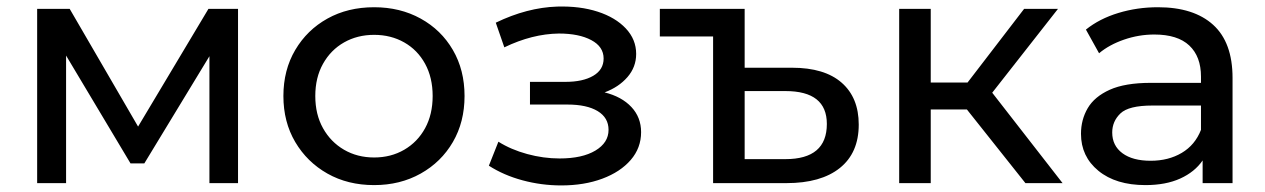

<svg xmlns="http://www.w3.org/2000/svg" viewBox="-20 -557 3849 584"><path d="M93 0V-530H192L400 -172L614 -530H704V0H617V-386L419 -60H377L181 -388V0Z M1118 6Q1038 6 976 -29Q914 -64 878 -125Q842 -186 842 -265Q842 -344 878 -405Q914 -466 976 -500.5Q1038 -535 1118 -535Q1197 -535 1259.5 -500.5Q1322 -466 1357.5 -405Q1393 -344 1393 -265Q1393 -186 1357.5 -125Q1322 -64 1259.5 -29Q1197 6 1118 6ZM1118 -78Q1169 -78 1209.5 -101.5Q1250 -125 1273 -167Q1296 -209 1296 -265Q1296 -321 1273 -363Q1250 -405 1209.5 -428Q1169 -451 1118 -451Q1067 -451 1026.5 -428Q986 -405 962.5 -363Q939 -321 939 -265Q939 -209 962.5 -167Q986 -125 1026.5 -101.5Q1067 -78 1118 -78Z M1687 7Q1627 7 1569.5 -8.5Q1512 -24 1467 -53L1496 -126Q1534 -102 1583.5 -88.5Q1633 -75 1682 -75Q1751 -75 1791 -99Q1831 -123 1831 -162Q1831 -199 1798 -219Q1765 -239 1706 -239H1592V-308H1700Q1753 -308 1784.5 -326.5Q1816 -345 1816 -379Q1816 -415 1778.5 -435Q1741 -455 1680 -455Q1599 -454 1514 -413L1488 -488Q1583 -534 1675 -537Q1744 -539 1798 -521.5Q1852 -504 1883.5 -470.5Q1915 -437 1915 -393Q1915 -353 1888.5 -322.5Q1862 -292 1819 -276Q1871 -263 1900.5 -231.5Q1930 -200 1930 -155Q1930 -107 1898.5 -70.5Q1867 -34 1812 -13.5Q1757 7 1687 7Z M2149 0V-446H1987V-530H2245V-351H2389Q2488 -351 2540 -305.5Q2592 -260 2592 -178Q2592 -92 2534.5 -46Q2477 0 2372 0ZM2245 -73H2369Q2495 -73 2495 -180Q2495 -280 2369 -280H2245Z M3099 0 2921 -224H2811V0H2715V-530H2811V-306H2923L3095 -530H3198L2998 -275L3212 0Z M3638 0V-69Q3614 -34 3570 -14Q3526 6 3464 6Q3374 6 3321 -37.5Q3268 -81 3268 -150Q3268 -193 3288.5 -228Q3309 -263 3355.5 -284Q3402 -305 3481 -305H3633V-324Q3633 -385 3597.5 -418.5Q3562 -452 3491 -452Q3444 -452 3399 -436.5Q3354 -421 3323 -395L3283 -467Q3324 -500 3381.5 -517.5Q3439 -535 3502 -535Q3611 -535 3670 -481.5Q3729 -428 3729 -320V0ZM3633 -162V-236H3485Q3413 -236 3388 -212Q3363 -188 3363 -154Q3363 -114 3394 -91Q3425 -68 3480 -68Q3534 -68 3574.5 -92Q3615 -116 3633 -162Z"/></svg>

Font: Montserrat Medium
Style: Regular
Weight: 500
Designer: Julieta Ulanovsky
Foundry: Julieta Ulanovsky
Version: Version 9.000; ttfautohint (v1.8.4.7-5d5b)